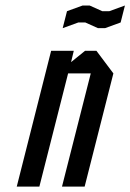

<svg xmlns="http://www.w3.org/2000/svg" viewBox="-20 -687 480 707"><path d="M125 0H41.7L168.3 -500H251.7L241.7 -458.3L293.3 -500H335L397.5 -416.7L291.7 0H208.3L314.2 -416.7H230.8ZM268.3 -604.2 210.8 -583.3 226.7 -645.8 284.2 -666.7H310L356.7 -645.8H382.5L440 -666.7L424.2 -604.2L366.7 -583.3H340.8L294.2 -604.2Z"/></svg>

Font: Yulong
Style: Italic
Weight: 400
Italic angle: -14.25°
Designer: GGBotNet
Foundry: f0n7.com
Version: 1.00